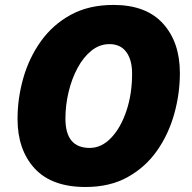

<svg xmlns="http://www.w3.org/2000/svg" viewBox="-20 -745 777 775"><path d="M325.2 9.8Q188.5 9.8 119.6 -65.4Q50.8 -140.6 50.8 -265.1Q50.8 -348.1 74 -429.7Q97.2 -511.2 144.8 -578.1Q192.4 -645 265.4 -685.1Q338.4 -725.1 438 -725.1Q569.8 -725.1 637.9 -649.9Q706.1 -574.7 706.1 -450.2Q706.1 -366.7 683.3 -285.2Q660.6 -203.6 614 -137Q567.4 -70.3 495.6 -30.3Q423.8 9.8 325.2 9.8ZM341.8 -147.9Q390.1 -147.9 429 -189Q467.8 -230 490.5 -298.1Q513.2 -366.2 513.2 -448.2Q513.2 -503.4 489.7 -535.2Q466.3 -566.9 421.9 -566.9Q381.8 -566.9 349.1 -540.5Q316.4 -514.2 293 -470.5Q269.5 -426.8 256.8 -373.5Q244.1 -320.3 244.1 -266.1Q244.1 -147.9 341.8 -147.9Z"/></svg>

Font: Open Sans ExtraBold
Style: Italic
Weight: 800
Italic angle: -12°
Designer: Monotype Design Team
Foundry: Monotype Imaging Inc.
Version: Version 3.000; ttfautohint (v1.8.4)